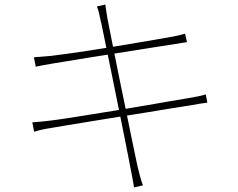

<svg xmlns="http://www.w3.org/2000/svg" viewBox="-20 -789 1040 838"><path d="M419 -700Q416 -717 412 -732.5Q408 -748 403 -761L440 -769Q441 -756 444 -739.5Q447 -723 449 -708Q450 -703 457 -667.5Q464 -632 475 -576Q486 -520 499.5 -454.5Q513 -389 526.5 -323Q540 -257 551.5 -200.5Q563 -144 571 -107Q579 -70 580 -64Q585 -43 591 -20.5Q597 2 604 20L565 29Q561 6 557.5 -15Q554 -36 549 -58Q548 -65 540.5 -102.5Q533 -140 522 -196Q511 -252 497.5 -318Q484 -384 471 -449Q458 -514 446.5 -569Q435 -624 428 -659.5Q421 -695 419 -700ZM128 -539Q142 -540 160 -541.5Q178 -543 202 -545Q226 -548 267.5 -553.5Q309 -559 361 -567Q413 -575 468.5 -584Q524 -593 576 -602Q628 -611 670.5 -618Q713 -625 738 -630Q758 -634 769.5 -637Q781 -640 788 -642L796 -605Q790 -604 776 -602Q762 -600 745 -597Q720 -593 677.5 -586.5Q635 -580 583 -571.5Q531 -563 475.5 -554.5Q420 -546 367.5 -537.5Q315 -529 273 -522Q231 -515 206 -511Q188 -508 171.5 -505Q155 -502 136 -498ZM121 -255Q137 -256 157.5 -258Q178 -260 194 -262Q221 -265 267 -272Q313 -279 371.5 -288.5Q430 -298 492.5 -308Q555 -318 614.5 -328.5Q674 -339 723.5 -347.5Q773 -356 804 -361Q833 -366 849.5 -369.5Q866 -373 878 -377L885 -341Q874 -340 856 -337Q838 -334 810 -329Q775 -324 724.5 -315.5Q674 -307 615 -297.5Q556 -288 495 -278.5Q434 -269 378 -259.5Q322 -250 277 -243Q232 -236 206 -231Q180 -227 162.5 -223Q145 -219 129 -214Z"/></svg>

Font: Noto Sans SC Thin Thin
Style: Regular
Weight: 250
Version: Version 2.004-H2;hotconv 1.0.118;makeotfexe 2.5.65603